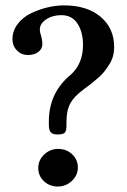

<svg xmlns="http://www.w3.org/2000/svg" viewBox="-20 -678 470 708"><path d="M160.2 -215.8V-231Q160.2 -329.1 231 -394L241.2 -402.8Q286.1 -443.4 286.1 -512.2Q286.1 -559.6 265.9 -590.8Q245.6 -622.1 206.1 -622.1Q173.3 -622.1 150.1 -606.4Q127 -590.8 127 -569.8Q127 -558.1 131.8 -544.9Q136.2 -529.8 136.2 -516.1Q136.2 -497.6 121.1 -486.3Q106 -475.1 83 -475.1Q59.1 -475.1 42.5 -491.9Q25.9 -508.8 25.9 -533.2Q25.9 -564.5 45.4 -589.8Q64.9 -615.2 95 -629.4Q125 -643.6 156.2 -650.9Q187.5 -658.2 215.8 -658.2Q300.8 -658.2 350.8 -616.2Q400.9 -574.2 400.9 -504.9Q400.9 -486.8 396.5 -470.5Q392.1 -454.1 382.1 -439Q372.1 -423.8 363.8 -413.1Q355.5 -402.3 338.9 -388.2Q322.3 -374 314.5 -367.9Q306.6 -361.8 288.1 -348.1Q253.4 -322.8 239.3 -296.9Q225.1 -271 225.1 -229V-215.8Q225.1 -195.8 219 -189Q212.9 -182.1 191.9 -182.1Q174.3 -182.1 167.2 -190.2Q160.2 -198.2 160.2 -215.8ZM121.1 -58.1Q121.1 -87.4 142.8 -108.2Q164.6 -128.9 194.8 -128.9Q225.1 -128.9 246.1 -109.1Q267.1 -89.4 267.1 -60.1Q267.1 -31.7 245.1 -11Q223.1 9.8 192.9 9.8Q162.6 9.8 141.8 -10Q121.1 -29.8 121.1 -58.1Z"/></svg>

Font: Common Serif
Style: Bold
Weight: 700
Designer: Philipp H. Poll, Khaled Hosny
Foundry: Stefan Peev, Context Ltd.
Version: Version 1.026